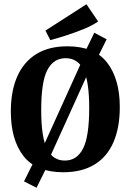

<svg xmlns="http://www.w3.org/2000/svg" viewBox="-20 -801 621 904"><path d="M278 10Q150 10 90.5 -66.5Q31 -143 31 -276Q31 -373 61.5 -441.5Q92 -510 151 -546.5Q210 -583 297 -583Q425 -583 484.5 -506Q544 -429 544 -297Q544 -200 514 -131Q484 -62 424.5 -26Q365 10 278 10ZM152 83 93 53 139 -39 159 -57 372 -527 377 -550 424 -647 482 -616 438 -527 418 -509 205 -39 201 -16ZM285 -45Q342 -45 371 -101.5Q400 -158 400 -292Q400 -421 372.5 -474Q345 -527 289 -527Q232 -527 203 -471.5Q174 -416 174 -283Q174 -153 202 -99Q230 -45 285 -45ZM217 -612 194 -657 387 -781 442 -700Q415 -681 376 -665Q337 -649 295.5 -635.5Q254 -622 217 -612Z"/></svg>

Font: Yrsa
Style: Bold
Weight: 700
Version: Version 2.004